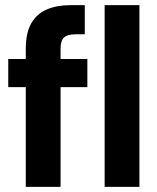

<svg xmlns="http://www.w3.org/2000/svg" viewBox="-20 -725 611 745"><path d="M80 0V-534Q80 -597 101 -634Q122 -671 161 -688Q200 -705 253 -705H309V-592H274Q242 -592 228.5 -579.5Q215 -567 215 -536V0ZM12 -387V-496H319V-387ZM386 0V-705H521V0Z"/></svg>

Font: DM Sans 36pt
Style: Bold
Weight: 700
Version: Version 4.004;gftools[0.9.30]